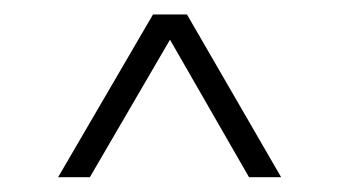

<svg xmlns="http://www.w3.org/2000/svg" viewBox="-20 -720 470 266"><path d="M60.5 -474.5 192 -700H239L369.5 -474.5H325L215.5 -665L104.5 -474.5Z"/></svg>

Font: Imbue Thin 10pt ExtraBold
Style: Regular
Weight: 800
Version: Version 1.102